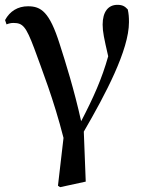

<svg xmlns="http://www.w3.org/2000/svg" viewBox="-20 -563 604 795"><path d="M220 206 229 212 335 189 327 -18C417 -173 514 -356 514 -471C514 -492 513 -506 509 -524C497 -537 487 -543 466 -543C428 -543 405 -514 405 -461C405 -431 411 -404 428 -330C402 -237 367 -159 316 -61C287 -192 252 -303 227 -381C185 -514 150 -537 96 -537C54 -537 21 -517 1 -480L7 -462C17 -466 26 -468 35 -468C74 -468 87 -455 122 -362C153 -276 202 -153 243 8Z"/></svg>

Font: GenKiMin2 TW SB
Style: Regular
Weight: 600
Version: Version 2.100;PS 2.1;hotconv 16.6.51;makeotf.lib2.5.65220 DE